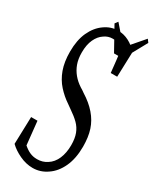

<svg xmlns="http://www.w3.org/2000/svg" viewBox="-223 -933 806 997"><g transform="rotate(30 180.0 -435.0)"><path d="M21 -55.7Q23.4 -134.3 25.9 -219.2Q25.9 -219.2 64 -219.2Q71.3 -146.5 78.6 -79.6Q98.6 -62 118.2 -53.5Q137.7 -44.9 161.1 -44.9Q194.8 -44.9 220.7 -62.5Q249 -80.1 264.2 -115.2Q279.3 -150.4 279.3 -196.8Q279.3 -236.8 268.8 -264.6Q258.3 -292.5 237.1 -313.5Q215.8 -334.5 186 -354.5Q172.4 -363.8 158.7 -374Q122.6 -397.9 93 -430.7Q63.5 -463.4 47.1 -508.5Q30.8 -553.7 30.8 -614.7Q30.8 -684.1 53.2 -732.7Q75.7 -781.2 113.8 -807.6Q150.9 -834 193.4 -834Q227.5 -834 258.3 -818.1Q289.1 -802.2 313 -774.4Q310.5 -704.1 308.1 -624Q308.1 -624 269.5 -624Q262.2 -695.3 254.4 -756.8Q253.9 -762.2 252.9 -757.8Q223.6 -783.7 189.9 -783.7Q162.1 -783.7 140.1 -767.6Q115.2 -751.5 100.6 -719.7Q85.9 -688 85.9 -641.6Q85.9 -602.5 96.7 -573.2Q117.2 -517.6 171.9 -481.9Q185.5 -474.1 199.2 -463.9Q247.1 -434.1 277.8 -398.4Q308.6 -362.8 322.5 -320.3Q336.4 -277.8 336.4 -220.7Q336.4 -149.9 313 -99.1Q289.6 -48.3 249.5 -21.5Q210.4 5.9 164.1 5.9Q124.5 5.9 85.4 -12.5Q46.4 -30.8 21 -55.7ZM259.3 -772.5 347.2 -874.5 360.4 -856.9 285.6 -720.7H233.4L157.7 -856.9L170.9 -874.5Z"/></g></svg>

Font: Scarab Serif
Style: Light
Weight: 300
Designer: John Roberts
Foundry: Scarab
Version: 1.0